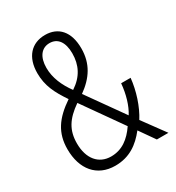

<svg xmlns="http://www.w3.org/2000/svg" viewBox="-176 -831 869 949"><g transform="rotate(-30 258.5 -357.0)"><path d="M225 -724C147 -724 98 -670 98 -579C98 -507 124 -456 168 -391C81 -332 39 -272 39 -179C39 -65 100 10 204 10C286 10 340 -30 385 -87L446 0H512L419 -127C454 -182 479 -259 486 -329H432C427 -270 410 -212 385 -173L238 -380C308 -430 348 -490 348 -577C348 -673 300 -724 225 -724ZM224 -678C271 -678 297 -641 297 -578C297 -512 271 -459 210 -419C174 -468 150 -522 150 -579C150 -641 178 -678 224 -678ZM196 -353 354 -129C317 -75 272 -40 209 -40C139 -40 94 -93 94 -180C94 -255 124 -303 196 -353Z"/></g></svg>

Font: Noto Sans Kannada Condensed Light
Style: Regular
Weight: 300
Width: 3
Designer: Jelle Bosma - Monotype Design Team
Foundry: Monotype Imaging Inc.
Version: Version 2.005